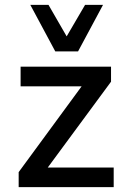

<svg xmlns="http://www.w3.org/2000/svg" viewBox="-20 -772 537 792"><path d="M57 0V-62L341 -449L347 -416H65V-497H438V-435L152 -47L146 -81H449V0ZM208 -560 105 -752H180L255 -622L331 -752H405L302 -560Z"/></svg>

Font: Nunito Sans 7pt SemiCondensed Medium
Style: Regular
Weight: 500
Width: 4
Designer: Vernon Adams
Foundry: Vernon Adams
Version: Version 3.101;gftools[0.9.27]